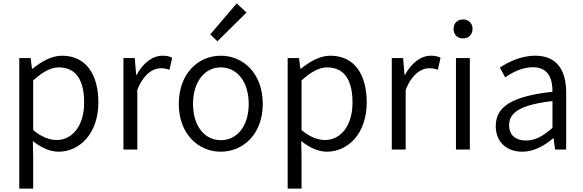

<svg xmlns="http://www.w3.org/2000/svg" viewBox="-20 -883 3446 1134"><path d="M94 231H176V45L174 -50C224 -10 276 13 326 13C450 13 561 -94 561 -278C561 -445 487 -554 346 -554C282 -554 222 -517 172 -477H169L161 -540H94ZM314 -56C277 -56 227 -71 176 -115V-408C231 -458 280 -485 327 -485C435 -485 477 -401 477 -277C477 -141 408 -56 314 -56Z M709 0H791V-352C828 -446 884 -480 929 -480C951 -480 963 -477 981 -471L997 -542C979 -551 963 -554 940 -554C879 -554 824 -509 787 -441H784L776 -540H709Z M1284 13C1416 13 1532 -91 1532 -269C1532 -450 1416 -554 1284 -554C1152 -554 1036 -450 1036 -269C1036 -91 1152 13 1284 13ZM1284 -55C1187 -55 1120 -141 1120 -269C1120 -398 1187 -485 1284 -485C1382 -485 1449 -398 1449 -269C1449 -141 1382 -55 1284 -55ZM1264 -639 1436 -809 1378 -863 1222 -680Z M1679 231H1761V45L1759 -50C1809 -10 1861 13 1911 13C2035 13 2146 -94 2146 -278C2146 -445 2072 -554 1931 -554C1867 -554 1807 -517 1757 -477H1754L1746 -540H1679ZM1899 -56C1862 -56 1812 -71 1761 -115V-408C1816 -458 1865 -485 1912 -485C2020 -485 2062 -401 2062 -277C2062 -141 1993 -56 1899 -56Z M2294 0H2376V-352C2413 -446 2469 -480 2514 -480C2536 -480 2548 -477 2566 -471L2582 -542C2564 -551 2548 -554 2525 -554C2464 -554 2409 -509 2372 -441H2369L2361 -540H2294Z M2673 0H2755V-540H2673ZM2715 -656C2747 -656 2771 -678 2771 -713C2771 -746 2747 -768 2715 -768C2681 -768 2659 -746 2659 -713C2659 -678 2681 -656 2715 -656Z M3065 13C3133 13 3195 -22 3247 -66H3250L3258 0H3324V-335C3324 -465 3272 -554 3141 -554C3054 -554 2978 -514 2932 -484L2964 -426C3005 -455 3063 -486 3128 -486C3221 -486 3244 -414 3243 -341C3011 -315 2908 -257 2908 -139C2908 -41 2976 13 3065 13ZM3087 -53C3032 -53 2987 -79 2987 -144C2987 -218 3052 -264 3243 -286V-128C3188 -79 3141 -53 3087 -53Z"/></svg>

Font: ChiuKong Gothic MN Normal
Style: Regular
Weight: 350
Designer: Ryoko NISHIZUKA 西塚涼子 (kana, bopomofo & ideographs); Paul D. Hunt (Latin, Greek & Cyrillic); Sandoll Communications 산돌커뮤니
Foundry: Adobe
Version: Version 1.300